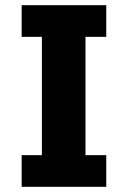

<svg xmlns="http://www.w3.org/2000/svg" viewBox="-20 -720 490 740"><path d="M389.5 -578H309.5V-122H389.5V0H63.5V-122H141.5V-578H63.5V-700H389.5Z"/></svg>

Font: League Mono Condensed ExtraBold
Style: Regular
Weight: 800
Width: 1
Designer: Tyler Finck
Foundry: The League of Moveable Type / Tyler Finck
Version: Version 2.210